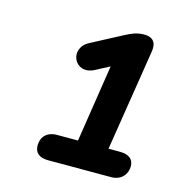

<svg xmlns="http://www.w3.org/2000/svg" viewBox="-73 -774 526 559"><g transform="rotate(15 190.0 -495.0)"><path d="M120 -282H310C339 -282 357 -302 357 -327C357 -349 342 -360 315 -360H281L329 -663C331 -676 336 -708 295 -708C273 -708 257 -700 243 -693L148 -643C93 -615 127 -542 183 -571L225 -593L189 -360H126C96 -360 79 -342 79 -316C79 -293 94 -282 120 -282Z"/></g></svg>

Font: SN Pro Semibold
Style: Italic
Weight: 600
Italic angle: -9°
Designer: Tobias Whetton
Foundry: Supernotes
Version: Version 1.001;Glyphs 3.2 (3249)